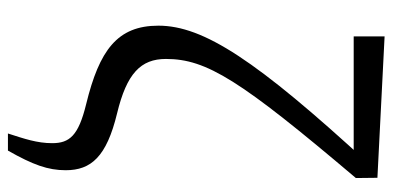

<svg xmlns="http://www.w3.org/2000/svg" viewBox="-273 -512 990 484"><g transform="rotate(90 222.0 -270.0)"><path d="M316.5 205H359.6C395.5 141.8 409.1 104 409.1 59.4C409.1 -4.7 375.1 -43.7 265.5 -70.2C165.1 -94.5 128.6 -129.9 128.6 -193.3C128.6 -295.7 181.6 -380.3 428.8 -672.1L428.2 -726.4L71.7 -744.5V-666.6H406.1L392.1 -704.1C132.1 -421.4 44.7 -288 44.7 -174.3C44.7 -70.7 106.6 -25.4 242.9 7.9C322.2 27.3 340.9 49.8 340.9 93.5C340.9 131.4 329.8 163.8 316.5 205Z"/></g></svg>

Font: Source Serif Variable
Style: Regular
Weight: 389
Designer: Frank Grießhammer
Foundry: Adobe Systems Incorporated
Version: Version 3.001;hotconv 1.0.111;makeotfexe 2.5.65597